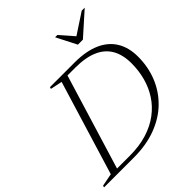

<svg xmlns="http://www.w3.org/2000/svg" viewBox="-261 -1044 1205 1205"><g transform="rotate(-45 341.0 -442.0)"><path d="M224.5 -26Q310.5 -26 378.2 -47Q446 -68 496.2 -105.8Q546.5 -143.5 579.2 -194Q612 -244.5 628 -304.2Q644 -364 644 -428.5Q644 -504.5 614.5 -555.8Q585 -607 525.2 -633Q465.5 -659 375 -659H264.5L278.5 -685H394.5Q495.5 -685 564 -655Q632.5 -625 667.5 -567.8Q702.5 -510.5 702.5 -429Q702.5 -339.5 671.5 -261.8Q640.5 -184 580.8 -125Q521 -66 434 -33Q347 0 235 0H69L72 -26ZM251 -656.5 172.5 -673 176 -685H313.5L104.5 0H-29L-25.5 -12L59.5 -28.5ZM683 -883.5 533 -749.5H488.5L420 -883.5H440L526.5 -785H506.5L656.5 -883.5Z"/></g></svg>

Font: Newsreader 36pt Light
Style: Italic
Weight: 300
Italic angle: -17°
Designer: Hugues Gentile
Foundry: Production Type
Version: Version 1.003